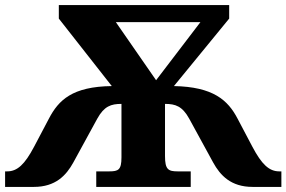

<svg xmlns="http://www.w3.org/2000/svg" viewBox="-20 -734 1125 754"><path d="M113 0C198 0 240 -45 268 -96L362 -268C389 -317 416 -326 457 -326V-116C457 -67 445 -61 409 -61H358V0H729V-61H678C641 -61 628 -68 628 -121V-326C669 -326 696 -317 723 -268L817 -96C845 -45 887 0 972 0H1085V-61H1077C1037 -61 1008 -88 971 -158L913 -268C875 -341 817 -393 663 -396L880 -661V-714H211V-661L419 -396C264 -394 210 -341 172 -268L114 -158C77 -88 48 -61 8 -61H0V0ZM435 -647H767L593 -419Z"/></svg>

Font: UArctic Serif Black
Style: Regular
Weight: 900
Designer: Customization by Puisto advertising & original work Monotype Design Team
Foundry: Monotype Imaging Inc.
Version: Version 2.004